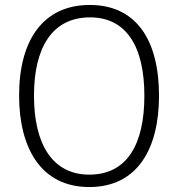

<svg xmlns="http://www.w3.org/2000/svg" viewBox="-20 -744 718 774"><path d="M621 -358C621 -583 529 -724 342 -724C156 -724 57 -585 57 -359C57 -149 144 10 340 10C536 10 621 -147 621 -358ZM117 -358C117 -550 189 -674 343 -674C487 -674 562 -560 562 -358C562 -162 492 -40 340 -40C190 -40 117 -165 117 -358Z"/></svg>

Font: Noto Sans Armenian SemiCondensed Light
Style: Regular
Weight: 300
Width: 4
Designer: Monotype Design Team
Foundry: Monotype Imaging Inc.
Version: Version 2.008